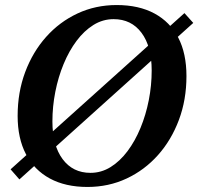

<svg xmlns="http://www.w3.org/2000/svg" viewBox="-20 -726 787 762"><path d="M327 16Q240 16 178 -17.5Q116 -51 83 -114Q50 -177 50 -266Q50 -360 80 -440Q110 -520 163 -579.5Q216 -639 287.5 -672.5Q359 -706 443 -706Q531 -706 593 -672.5Q655 -639 687.5 -576.5Q720 -514 720 -424Q720 -330 690 -250Q660 -170 607 -110.5Q554 -51 482.5 -17.5Q411 16 327 16ZM339 -40Q382 -40 419 -63Q456 -86 486 -126Q516 -166 537.5 -218Q559 -270 570.5 -328.5Q582 -387 582 -446Q582 -542 541.5 -596Q501 -650 431 -650Q388 -650 351 -627Q314 -604 284 -564Q254 -524 232.5 -472Q211 -420 199.5 -361.5Q188 -303 188 -244Q188 -149 228.5 -94.5Q269 -40 339 -40ZM22 -54 712 -674 747 -635 57 -14Z"/></svg>

Font: Platypi Light Medium
Style: Italic
Weight: 500
Italic angle: -13°
Version: Version 1.200